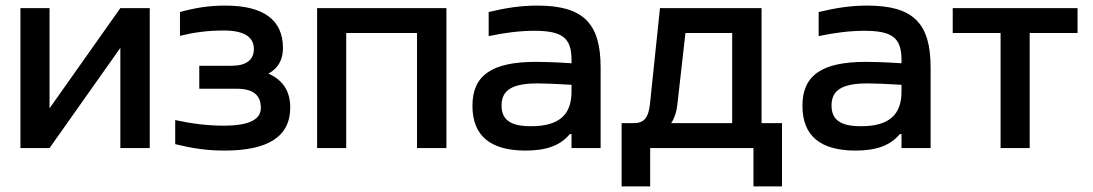

<svg xmlns="http://www.w3.org/2000/svg" viewBox="-20 -529 3906 686"><path d="M53 0H157L410 -358V0H515V-500H410L157 -142V-500H53Z M807 -294H692V-212H825C884 -212 912 -190 912 -143C912 -101 868 -80 779 -80C721 -80 666 -87 606 -100V-14C667 1 719 9 782 9C938 9 1017 -41 1017 -145C1017 -203 991 -243 939 -266C974 -285 991 -316 991 -357C991 -458 922 -509 785 -509C725 -509 678 -501 623 -486V-401C672 -413 721 -420 779 -420C851 -420 887 -398 887 -354C887 -315 860 -294 807 -294Z M1113 0H1217V-411H1470V0H1575V-500H1113Z M1900 -509C1841 -509 1788 -501 1726 -486V-400C1782 -412 1839 -419 1888 -419C1988 -419 2022 -395 2022 -315V-303C1961 -307 1919 -308 1895 -308C1736 -308 1668 -259 1668 -151C1668 -43 1733 9 1858 9C1932 9 1982 -9 2016 -50H2022V0H2126V-288C2126 -446 2064 -509 1900 -509ZM1772 -152C1772 -207 1810 -231 1901 -231C1928 -231 1975 -229 2022 -226V-202C2022 -119 1978 -78 1877 -78C1804 -78 1772 -101 1772 -152Z M2243 -89H2201V137H2303V0H2672V137H2774V-89H2701V-500H2338L2302 -155C2296 -105 2279 -89 2243 -89ZM2378 -89C2390 -107 2397 -128 2400 -154L2429 -411H2596V-89Z M3079 -509C3020 -509 2967 -501 2905 -486V-400C2961 -412 3018 -419 3067 -419C3167 -419 3201 -395 3201 -315V-303C3140 -307 3098 -308 3074 -308C2915 -308 2847 -259 2847 -151C2847 -43 2912 9 3037 9C3111 9 3161 -9 3195 -50H3201V0H3305V-288C3305 -446 3243 -509 3079 -509ZM2951 -152C2951 -207 2989 -231 3080 -231C3107 -231 3154 -229 3201 -226V-202C3201 -119 3157 -78 3056 -78C2983 -78 2951 -101 2951 -152Z M3555 0H3659V-411H3830V-500H3384V-411H3555Z"/></svg>

Font: LT Wave Alt Medium
Style: Regular
Weight: 500
Designer: Daniel Lyons
Version: Version 2.5 (Glyphs App)